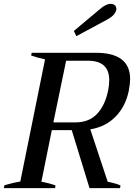

<svg xmlns="http://www.w3.org/2000/svg" viewBox="-23 -973 702 993"><path d="M372 -786 359 -813 494 -926Q525 -953 549 -953Q566 -953 573.5 -943Q581 -933 578 -921Q572 -894 532 -872ZM444 -304 534 -33Q579 -24 600 -14L598 0H440L348 -300H245L191 -33Q228 -27 264 -14L262 0H-3L0 -15Q21 -21 43.5 -26.5Q66 -32 82 -34L210 -666Q168 -675 138 -686L141 -700H473Q650 -700 650 -564Q650 -542 643 -503Q626 -422 574.5 -369.5Q523 -317 444 -304ZM542 -558Q542 -659 432 -659H319L253 -340H367Q437 -340 478.5 -383.5Q520 -427 536 -504Q542 -534 542 -558Z"/></svg>

Font: Trirong Medium
Style: Italic
Weight: 500
Italic angle: -12°
Designer: Katatrad Team
Foundry: CadsonDemak
Version: Version 1.001